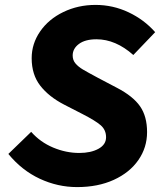

<svg xmlns="http://www.w3.org/2000/svg" viewBox="-20 -749 654 782"><path d="M14 -122 107 -212Q144 -170 196.5 -148Q249 -126 303 -126Q350 -126 381 -143Q412 -160 412 -190Q412 -220 390 -239Q368 -258 315 -285L241 -323Q179 -355 144 -400Q109 -445 109 -512Q109 -571 143.5 -621Q178 -671 238 -700Q298 -729 369 -729Q440 -729 503.5 -699Q567 -669 612 -618L523 -525Q451 -589 373 -589Q327 -589 301.5 -570Q276 -551 276 -523Q276 -504 287.5 -490.5Q299 -477 317.5 -466Q336 -455 379 -432L457 -391Q522 -357 550.5 -316Q579 -275 579 -211Q579 -148 543.5 -97Q508 -46 443.5 -16.5Q379 13 294 13Q215 13 142 -21Q69 -55 14 -122Z"/></svg>

Font: Nebula Sans Bold
Style: Regular
Weight: 700
Italic angle: -9°
Designer: Paul D. Hunt for Adobe (as Source Sans)
Foundry: Nebula Entertainment & Broadcasting LLC
Version: Version 1.010